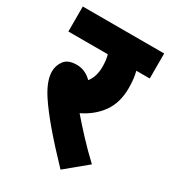

<svg xmlns="http://www.w3.org/2000/svg" viewBox="-161 -705 715 805"><g transform="rotate(30 197.0 -302.5)"><path d="M364 -68 261 17Q193 -54 143.5 -112Q94 -170 63 -217Q24 -277 24 -322Q24 -351 41.5 -374.5Q59 -398 101 -398Q142 -398 174 -366Q198 -396 198 -444Q198 -476 191 -501H0V-622H394V-501H329Q333 -486 335.5 -466.5Q338 -447 338 -422Q338 -351 304 -303.5Q270 -256 212 -228Q242 -193 281.5 -150.5Q321 -108 364 -68Z"/></g></svg>

Font: Noto Sans Devanagari Condensed ExtraBold
Style: Regular
Weight: 800
Width: 3
Designer: Jelle Bosma - Monotype Design Team
Foundry: Monotype Imaging Inc.
Version: Version 2.004; ttfautohint (v1.8.4.7-5d5b)